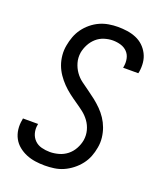

<svg xmlns="http://www.w3.org/2000/svg" viewBox="-139 -831 778 928"><g transform="rotate(20 250.0 -367.5)"><path d="M202 8Q177 8 153 4.5Q129 1 107 -8Q85 -17 66.5 -32Q48 -47 37 -67.5Q26 -88 23 -112.5Q20 -137 25 -162L26 -170H104L103 -165Q99 -143 104.5 -122.5Q110 -102 124.5 -87.5Q139 -73 160 -67.5Q181 -62 203 -62Q225 -62 248.5 -68.5Q272 -75 291 -90Q310 -105 322 -127Q334 -149 338 -172Q342 -198 335.5 -222.5Q329 -247 314.5 -267Q300 -287 280.5 -302Q261 -317 241 -330.5Q221 -344 201.5 -359Q182 -374 165 -391.5Q148 -409 134 -429.5Q120 -450 111.5 -473Q103 -496 100.5 -522Q98 -548 103 -574Q107 -597 115.5 -620Q124 -643 138.5 -663Q153 -683 172.5 -699Q192 -715 214 -725Q236 -735 260 -739Q284 -743 307 -743Q331 -743 355 -739.5Q379 -736 400.5 -727Q422 -718 438.5 -702.5Q455 -687 465.5 -666.5Q476 -646 478.5 -622.5Q481 -599 477 -574L475 -566H397L398 -571Q402 -592 398 -612.5Q394 -633 380.5 -647Q367 -661 347.5 -667Q328 -673 306 -673Q285 -673 262.5 -666Q240 -659 222.5 -643.5Q205 -628 194 -607Q183 -586 179 -564Q175 -537 182 -512.5Q189 -488 203 -468Q217 -448 236.5 -433.5Q256 -419 276 -405Q296 -391 315 -376Q334 -361 351.5 -343.5Q369 -326 382.5 -305.5Q396 -285 404.5 -262Q413 -239 416 -213Q419 -187 414 -161Q410 -137 401 -114Q392 -91 376.5 -71Q361 -51 340.5 -35Q320 -19 297.5 -9Q275 1 250.5 4.5Q226 8 202 8Z"/></g></svg>

Font: Iosevka SS18
Style: Italic
Weight: 400
Italic angle: -9°
Monospace: yes
Designer: Belleve Invis
Foundry: Belleve Invis
Version: Version 25.1.1; ttfautohint (v1.8.4)